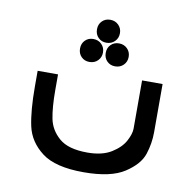

<svg xmlns="http://www.w3.org/2000/svg" viewBox="-70 -662 740 733"><g transform="rotate(10 300.0 -295.5)"><path d="M60.5 -291V-351H139.5V-289.5Q139.5 -223.5 148 -180.5Q156.5 -137.5 191.8 -107Q227 -76.5 301 -76.5Q358.5 -76.5 394 -98.5Q429.5 -120.5 444.5 -148.8Q459.5 -177 459.5 -197V-384H539V-197Q539 -153.5 525.2 -111.5Q511.5 -69.5 458.5 -34.8Q405.5 0 300 0Q190 0 138 -39.8Q86 -79.5 73.2 -138Q60.5 -196.5 60.5 -291ZM256 -546.5Q256 -566 268.5 -578.5Q281 -591 300 -591Q319.5 -591 332.2 -578.2Q345 -565.5 345 -546.5Q345 -527.5 332.2 -514.8Q319.5 -502 300 -502Q281 -502 268.5 -514.5Q256 -527 256 -546.5ZM205 -463Q205 -482.5 217.5 -495Q230 -507.5 249 -507.5Q268.5 -507.5 281.2 -494.8Q294 -482 294 -463Q294 -444 281.2 -431.2Q268.5 -418.5 249 -418.5Q230 -418.5 217.5 -431Q205 -443.5 205 -463ZM304.5 -463.5Q304.5 -483 317 -495.5Q329.5 -508 348.5 -508Q368 -508 380.8 -495.2Q393.5 -482.5 393.5 -463.5Q393.5 -444.5 380.8 -431.8Q368 -419 348.5 -419Q329.5 -419 317 -431.5Q304.5 -444 304.5 -463.5Z"/></g></svg>

Font: JuliaMono
Style: Regular
Weight: 400
Monospace: yes
Designer: cormullion
Foundry: corm
Version: Version 0.055; ttfautohint (v1.8.4)